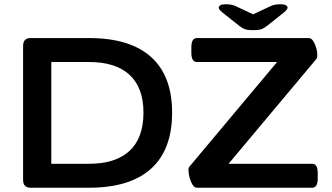

<svg xmlns="http://www.w3.org/2000/svg" viewBox="-20 -878 1554 898"><path d="M123 0Q88 0 88 -37V-663Q88 -700 123 -700H396Q588 -700 686.5 -611.5Q785 -523 785 -351Q785 -178 686.5 -89Q588 0 396 0ZM220 -112H396Q521 -112 586 -172.5Q651 -233 651 -351Q651 -468 586 -528Q521 -588 396 -588H220ZM901 0Q889 0 880.5 -14Q872 -28 867 -46Q862 -64 862 -76Q862 -79 861.5 -86Q861 -93 868 -101L1276 -588H901Q875 -588 875 -631V-657Q875 -700 901 -700H1424Q1436 -700 1445 -686Q1454 -672 1459 -654Q1464 -636 1464 -624Q1464 -616 1463 -610.5Q1462 -605 1457 -599L1049 -112H1440Q1466 -112 1466 -69V-43Q1466 0 1440 0ZM1290 -858Q1311 -858 1318 -853Q1325 -848 1325 -843Q1325 -839 1322 -834Q1319 -829 1307 -819L1229 -757Q1215 -746 1203 -741.5Q1191 -737 1164 -737Q1136 -737 1124 -742Q1112 -747 1098 -758L1021 -819Q1009 -829 1006 -834Q1003 -839 1003 -843Q1003 -848 1010 -853Q1017 -858 1038 -858Q1064 -858 1083 -849L1164 -811L1247 -850Q1264 -858 1290 -858Z"/></svg>

Font: Asap Expanded SemiBold
Style: Regular
Weight: 600
Width: 7
Designer: Pablo Cosgaya
Foundry: Omnibus-Type
Version: Version 3.001; ttfautohint (v1.8.4.7-5d5b)